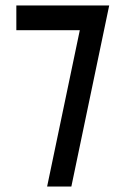

<svg xmlns="http://www.w3.org/2000/svg" viewBox="-20 -685 471 705"><path d="M242 0H153L273 -574H40V-665H381Z"/></svg>

Font: Sulphur Point
Style: Bold
Weight: 700
Designer: Noponies / Dale Sattler
Foundry: Noponies
Version: Version 1.000; ttfautohint (v1.8)